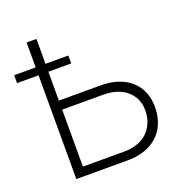

<svg xmlns="http://www.w3.org/2000/svg" viewBox="-148 -821 894 934"><g transform="rotate(-20 298.5 -353.5)"><path d="M569.3 -199.2Q569.3 -139.2 543.9 -94.2Q518.6 -49.3 470.2 -24.7Q421.9 0 355.5 0H89.8V-537.1H-21.5V-578.1H89.8V-707H140.6V-578.1H258.8V-537.1H140.6V-387.7H355.5Q421.9 -387.7 470 -364.7Q518.1 -341.8 543.7 -299.3Q569.3 -256.8 569.3 -199.2ZM355.5 -45.9Q406.2 -45.9 443.4 -65.7Q480.5 -85.4 500 -120.6Q519.5 -155.8 519.5 -201.2Q519.5 -241.7 499.5 -273.4Q479.5 -305.2 442.4 -323Q405.3 -340.8 355.5 -340.8H140.6V-45.9Z"/></g></svg>

Font: Pretendard GOV ExtraLight
Style: Regular
Weight: 200
Designer: Base glyphs from Inter by Rasmus Andersson; Hangeul glyphs from Noto Sans CJK(Source Han Sans) by Jang Soo-young and Kan
Foundry: Kil Hyung-jin
Version: Version 1.309